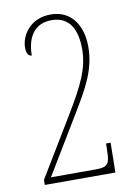

<svg xmlns="http://www.w3.org/2000/svg" viewBox="-83 -779 591 833"><g transform="rotate(-10 212.5 -362.0)"><path d="M46 0H357L359 -131H339L338 -96C337 -45 331 -28 278 -28H78L232 -283C293 -384 336 -459 336 -558C336 -653 289 -724 199 -724C104 -724 65 -650 65 -602C65 -574 74 -563 88 -563C88 -639 120 -699 199 -699C277 -699 308 -639 308 -553C308 -469 274 -399 202 -280L46 -22Z"/></g></svg>

Font: Noto Serif Devanagari ExtraCondensed Thin
Style: Regular
Weight: 100
Width: 2
Designer: Universal Thirst, Indian Type Foundry and the Monotype Design Team
Foundry: Monotype Imaging Inc.
Version: Version 2.004